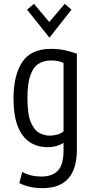

<svg xmlns="http://www.w3.org/2000/svg" viewBox="-20 -786 496 994"><path d="M201 188Q132 188 80 162L95 104Q139 128 193 128Q251 128 280 97Q309 66 309 -9V-46Q295 -37 273.5 -30.5Q252 -24 226 -24Q175 -24 135 -49.5Q95 -75 72.5 -131Q50 -187 50 -277Q50 -396 95 -464.5Q140 -533 243 -533Q281 -533 312.5 -526.5Q344 -520 378 -508V-12Q378 188 201 188ZM236 -84Q259 -84 278.5 -90Q298 -96 309 -106V-460Q283 -473 243 -473Q206 -473 179 -455.5Q152 -438 137 -395.5Q122 -353 122 -277Q122 -195 139.5 -153.5Q157 -112 183.5 -98Q210 -84 236 -84ZM236 -591 120 -736 156 -766 235 -672 315 -766 350 -736Z"/></svg>

Font: Ubuntu Sans Condensed
Style: Regular
Weight: 400
Width: 3
Designer: Dalton Maag Ltd
Foundry: Dalton Maag Ltd
Version: Version 1.006; ttfautohint (v1.8.4.7-5d5b)